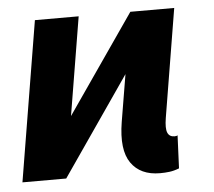

<svg xmlns="http://www.w3.org/2000/svg" viewBox="-45 -594 727 653"><g transform="rotate(-5 319.0 -268.0)"><path d="M156.2 0 78.1 -46.9 422.9 -545.9 500.2 -499ZM6.8 0 97.1 -545.9H246.5L156.2 0ZM476 9.8Q409.1 9.8 377.4 -35.6Q345.7 -81 361.1 -175.2L422.9 -545.9H572.7L511.5 -175.2Q505.9 -140.6 512 -125.8Q518.2 -110.9 535.7 -110.9Q543.1 -110.9 546.3 -113.3L541.4 -1Q523.8 5.9 508.4 7.8Q493 9.8 476 9.8Z"/></g></svg>

Font: Inter Tight
Style: Italic
Weight: 400
Italic angle: -9.39999°
Designer: Rasmus Andersson
Foundry: rsms
Version: Version 3.002